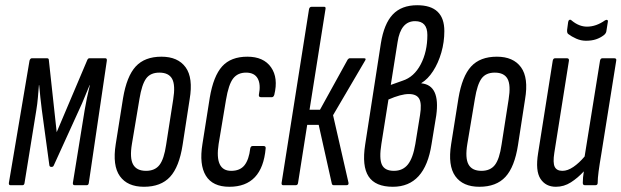

<svg xmlns="http://www.w3.org/2000/svg" viewBox="-20 -709 2379 735"><path d="M20 0Q13 0 14 -9L93 -477Q96 -486 102 -486H160Q167 -486 167 -479L197 -203L314 -479Q317 -486 322 -486H383Q390 -486 389 -477L320 -9Q319 0 312 0H266Q258 0 259 -9L304 -287Q308 -311 313 -335Q318 -359 324 -383H323Q313 -360 303.5 -336Q294 -312 283 -289L186 -76Q184 -70 177 -70Q170 -70 169 -76L140 -289Q137 -312 134.5 -336Q132 -360 130 -383H129Q127 -359 125 -335Q123 -311 119 -287L74 -9Q73 0 66 0Z M531 6Q468 6 439 -34.5Q410 -75 423 -157L451 -333Q465 -417 499.5 -454.5Q534 -492 598 -492Q661 -492 690.5 -451.5Q720 -411 706 -329L679 -154Q666 -70 631 -32Q596 6 531 6ZM539 -55Q573 -55 590.5 -77.5Q608 -100 616 -155L643 -328Q652 -383 639 -407Q626 -431 590 -431Q556 -431 539.5 -408.5Q523 -386 514 -331L485 -158Q476 -104 489.5 -79.5Q503 -55 539 -55Z M858 6Q794 6 768 -36.5Q742 -79 755 -158L783 -335Q797 -418 830.5 -455Q864 -492 927 -492Q989 -492 1017.5 -451.5Q1046 -411 1030 -346Q1027 -337 1021 -337H979Q970 -337 971 -346Q979 -386 966.5 -408.5Q954 -431 922 -431Q890 -431 872.5 -408.5Q855 -386 845 -326L817 -158Q801 -55 865 -55Q899 -55 916 -76.5Q933 -98 938 -141Q940 -150 947 -150H989Q998 -150 997 -141Q984 6 858 6Z M1374 -486Q1379 -486 1379.5 -483Q1380 -480 1377 -476L1255 -268L1314 -10Q1316 0 1306 0H1258Q1251 0 1250 -7L1200 -231H1156L1121 -9Q1120 0 1112 0H1064Q1057 0 1058 -9L1163 -674Q1165 -683 1173 -683H1221Q1228 -683 1226 -674L1165 -289H1205L1311 -481Q1315 -486 1319 -486Z M1484 6Q1417 6 1391 -33.5Q1365 -73 1378 -156L1438 -543Q1450 -618 1483.5 -653.5Q1517 -689 1577 -689Q1681 -689 1681 -590Q1681 -548 1669.5 -508Q1658 -468 1638 -437Q1618 -406 1593 -391V-390Q1666 -383 1650 -267L1632 -157Q1607 6 1484 6ZM1476 -384 1521 -400Q1565 -414 1590.5 -462.5Q1616 -511 1616 -575Q1616 -628 1569 -628Q1514 -628 1502 -548ZM1488 -55Q1522 -55 1541.5 -79.5Q1561 -104 1570 -158L1588 -269Q1595 -312 1585 -330.5Q1575 -349 1545 -349Q1515 -349 1467 -328L1440 -158Q1431 -102 1442 -78.5Q1453 -55 1488 -55Z M1815 6Q1752 6 1723 -34.5Q1694 -75 1707 -157L1735 -333Q1749 -417 1783.5 -454.5Q1818 -492 1882 -492Q1945 -492 1974.5 -451.5Q2004 -411 1990 -329L1963 -154Q1950 -70 1915 -32Q1880 6 1815 6ZM1823 -55Q1857 -55 1874.5 -77.5Q1892 -100 1900 -155L1927 -328Q1936 -383 1923 -407Q1910 -431 1874 -431Q1840 -431 1823.5 -408.5Q1807 -386 1798 -331L1769 -158Q1760 -104 1773.5 -79.5Q1787 -55 1823 -55Z M2108 6Q2069 6 2049 -24.5Q2029 -55 2040 -123L2096 -477Q2098 -486 2105 -486H2150Q2159 -486 2158 -477L2102 -124Q2096 -86 2103.5 -70.5Q2111 -55 2133 -55Q2153 -55 2175 -70Q2197 -85 2218 -110L2277 -477Q2279 -486 2286 -486H2331Q2341 -486 2339 -477L2282 -120Q2275 -79 2271.5 -52.5Q2268 -26 2268 -9Q2268 0 2259 0H2219Q2211 0 2211 -9Q2211 -19 2212 -30.5Q2213 -42 2215 -53Q2192 -28 2165.5 -11Q2139 6 2108 6ZM2223 -553Q2204 -553 2186 -561Q2168 -569 2155 -579Q2150 -583 2151 -595L2155 -625Q2156 -631 2160 -633Q2164 -635 2169 -630Q2197 -607 2227 -607Q2262 -607 2296 -631Q2301 -634 2304.5 -632.5Q2308 -631 2307 -626L2301 -588Q2299 -580 2291 -574Q2278 -564 2261.5 -558.5Q2245 -553 2223 -553Z"/></svg>

Font: Sofia Sans Extra Condensed
Style: Italic
Weight: 400
Italic angle: -9°
Designer: Botio Nikoltchev, Ani Petrova
Foundry: lettersoup
Version: Version 4.101; ttfautohint (v1.8.4.7-5d5b)